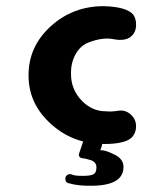

<svg xmlns="http://www.w3.org/2000/svg" viewBox="-20 -463 464 627"><path d="M383.3 82Q383.3 143.6 277.3 143.6Q236.3 144.5 204.1 135.3Q193.4 133.3 193.4 121.1V120.1Q193.4 112.3 200.4 107.9Q207.5 103.5 215.8 107.4Q223.6 111.3 250 111.3Q276.4 111.3 285.6 106Q294.9 100.6 294.9 83.5Q294.9 65.9 275.4 59.6Q255.9 53.7 249.5 53.7Q243.2 53.7 239.7 48.8Q236.3 44.4 237.8 40L250.5 2Q251 0.5 251.5 -1Q192.4 -16.1 146 -58.6Q72.8 -124.5 73.2 -217.8Q73.2 -311 145.5 -377Q217.8 -442.9 318.8 -442.9Q393.1 -440.9 415.5 -415Q424.3 -400.9 424.3 -384.8V-381.3Q424.3 -356.4 406.2 -342.3Q386.7 -328.1 351.1 -335Q315.4 -342.3 269 -324.2Q243.2 -314.5 227.5 -287.1Q211.9 -259.3 211.9 -226.6V-221.2Q211.9 -171.4 245.8 -135.5Q279.8 -99.6 325.2 -99.6Q343.8 -97.7 366.2 -101.3Q388.7 -105 406.2 -89.8Q423.8 -74.7 424.3 -51.8V-49.8Q424.3 -32.7 414.6 -19Q396 7.3 318.8 7.3Q315.9 7.3 313.5 6.8Q314 10.7 312 15.1L307.6 27.8Q321.8 25.9 352.1 41Q383.3 55.2 383.3 82Z"/></svg>

Font: Dyuthi
Style: Regular
Weight: 400
Designer: Hiran Venugopalan, Hussain K H and Suresh P for Sawthanthra Malayalam Computing (SMC)
Version: Version 3.0.0+20221109